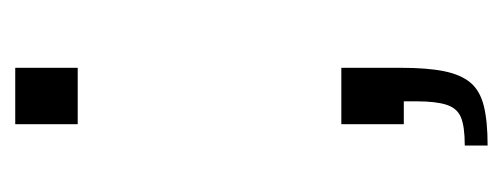

<svg xmlns="http://www.w3.org/2000/svg" viewBox="-224 -326 660 252"><g transform="rotate(-90 106.0 -200.0)"><path d="M41 110V80Q66 80 78 75Q90 70 94.5 56Q99 42 99 17V0H69V-82H143V-3Q143 31 138.5 53Q134 75 123.5 87.5Q113 100 93 105Q73 110 41 110ZM69 -428V-510H143V-428Z"/></g></svg>

Font: Saira Expanded Light
Style: Regular
Weight: 300
Width: 7
Designer: Hector Gatti with collaboration of the Omnibus-Type team
Foundry: Omnibus-Type
Version: Version 1.101